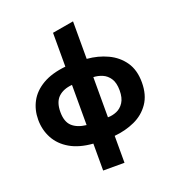

<svg xmlns="http://www.w3.org/2000/svg" viewBox="-166 -908 1126 1226"><g transform="rotate(-20 397.0 -295.5)"><path d="M324 185V2Q231 -5 169 -41Q107 -77 76 -134.5Q45 -192 45 -261Q45 -328 74.5 -383Q104 -438 166 -474.5Q228 -511 324 -521V-751L469 -776V-521Q544 -515 608 -485Q672 -455 710.5 -399.5Q749 -344 749 -260Q749 -175 710.5 -119Q672 -63 608.5 -34Q545 -5 469 2V185ZM324 -124V-397Q264 -392 229.5 -359.5Q195 -327 195 -259Q195 -193 228.5 -162Q262 -131 324 -124ZM469 -124Q500 -124 529.5 -136.5Q559 -149 578.5 -179Q598 -209 598 -260Q598 -312 578.5 -341.5Q559 -371 529.5 -383.5Q500 -396 469 -397Z"/></g></svg>

Font: Ubuntu Sans ExtraBold
Style: Regular
Weight: 800
Designer: Dalton Maag Ltd
Foundry: Dalton Maag Ltd
Version: Version 1.006; ttfautohint (v1.8.4.7-5d5b)